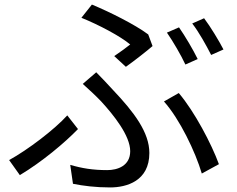

<svg xmlns="http://www.w3.org/2000/svg" viewBox="-20 -785 1040 842"><path d="M481 -539 532 -492C569 -518 626 -563 649 -583L630 -634C571 -678 460 -733 383 -765L337 -707C414 -676 508 -626 551 -590C536 -578 508 -557 481 -539ZM288 -62 300 21C345 30 399 37 463 37C535 37 635 9 635 -114C635 -204 569 -292 475 -391C452 -416 427 -443 402 -468L343 -417C370 -393 401 -364 423 -341C479 -280 551 -190 551 -122C551 -58 496 -39 450 -39C387 -39 339 -47 288 -62ZM865 -24 940 -65C908 -153 833 -296 764 -377L699 -340C768 -263 837 -119 865 -24ZM322 -219 275 -279C219 -217 102 -128 20 -83L67 -17C164 -75 264 -159 322 -219ZM765 -665 712 -642C739 -603 774 -543 793 -502L847 -526C827 -567 791 -628 765 -665ZM875 -705 823 -682C852 -645 884 -587 906 -544L960 -568C941 -605 903 -668 875 -705Z"/></svg>

Font: GenYoGothic2 TW R
Style: Regular
Weight: 400
Version: Version 2.100;PS 2.1;hotconv 16.6.51;makeotf.lib2.5.65220 DE